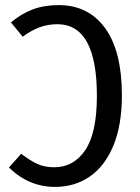

<svg xmlns="http://www.w3.org/2000/svg" viewBox="-20 -721 548 753"><path d="M458 -346Q458 -230 424.5 -149.5Q391 -69 332 -28.5Q273 12 196 12Q93 12 15 -64L63 -118Q97 -92 125.5 -78.5Q154 -65 193 -65Q269 -65 314.5 -132.5Q360 -200 360 -345Q360 -626 205 -626Q167 -626 134 -613.5Q101 -601 69 -577L23 -633Q63 -667 108 -684Q153 -701 210 -701Q326 -701 392 -611Q458 -521 458 -346Z"/></svg>

Font: Fira Sans Condensed
Style: Regular
Weight: 400
Width: 3
Designer: bBox Type GmbH & Carrois Corporate GbR & Edenspiekermann AG
Foundry: bBox Type GmbH & Carrois Corporate GbR & Edenspiekermann AG
Version: Version 4.301